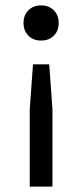

<svg xmlns="http://www.w3.org/2000/svg" viewBox="-20 -530 304 710"><path d="M179 -398Q161 -380 132 -380Q103 -380 85 -398Q67 -416 67 -445Q67 -474 85 -492Q103 -510 132 -510Q161 -510 179 -492Q197 -474 197 -445Q197 -416 179 -398ZM90 160V-126L102 -292H162L174 -126V160Z"/></svg>

Font: Elaine Sans
Style: Regular
Weight: 400
Designer: Wei Huang
Foundry: Wei Huang
Version: Version 2.001;December 24, 2019;FontCreator 12.0.0.2547 64-b